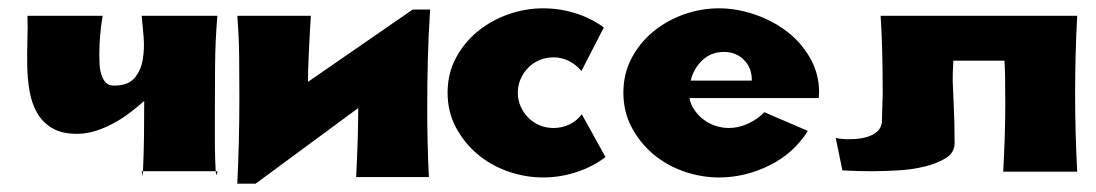

<svg xmlns="http://www.w3.org/2000/svg" viewBox="-20 -413 2637 462"><path d="M497 -133Q497 -106 497 -78.5Q497 -51 498 -24L499 -1H324Q326 -43 326.5 -85.5Q327 -128 327 -170Q310 -155 291.5 -141Q273 -127 252.5 -116Q232 -105 210 -98Q188 -91 165 -91Q128 -91 105 -105Q82 -119 69 -142Q56 -165 51 -194.5Q46 -224 45.5 -256Q45 -288 46 -318.5Q47 -349 46 -375H227Q223 -352 221 -328.5Q219 -305 219 -282Q219 -273 219.5 -260Q220 -247 223.5 -235Q227 -223 234 -215Q241 -207 254 -207Q288 -207 303.5 -225Q319 -243 323.5 -269.5Q328 -296 325.5 -325Q323 -354 321 -375H503Q498 -315 497.5 -254Q497 -193 497 -133ZM503 -1Q503 0 502.5 4Q502 8 501 8Q501 8 499 1V-1ZM321 -1H324Q324 2 323.5 5Q323 8 323 11Z M1015 -390Q1011 -330 1009.5 -270.5Q1008 -211 1008 -151Q1008 -109 1009 -68.5Q1010 -28 1012 13H837Q842 -85 842 -153L595 29H551Q556 -74 556 -178Q556 -227 555.5 -276Q555 -325 551 -375H728Q725 -329 723 -284Q721 -239 721 -216L973 -390Z M1287 -393Q1326 -393 1363.5 -381.5Q1401 -370 1433 -347L1379 -242Q1367 -257 1349.5 -266Q1332 -275 1312 -275Q1294 -275 1278.5 -268.5Q1263 -262 1251.5 -250.5Q1240 -239 1233 -223.5Q1226 -208 1226 -190Q1226 -172 1233 -156.5Q1240 -141 1251.5 -129.5Q1263 -118 1278.5 -111.5Q1294 -105 1312 -105Q1332 -105 1350 -113.5Q1368 -122 1380 -138L1437 -35Q1405 -11 1366 1.5Q1327 14 1287 14Q1244 14 1202.5 -0.5Q1161 -15 1129 -42Q1097 -69 1077 -106.5Q1057 -144 1057 -190Q1057 -236 1077 -273.5Q1097 -311 1129.5 -337.5Q1162 -364 1203 -378.5Q1244 -393 1287 -393Z M1639 -177Q1642 -161 1651.5 -147.5Q1661 -134 1674 -124.5Q1687 -115 1702.5 -110Q1718 -105 1734 -105Q1757 -105 1780 -115.5Q1803 -126 1819 -143L1924 -98Q1890 -44 1831.5 -15Q1773 14 1710 14Q1667 14 1625.5 -0.5Q1584 -15 1552 -42Q1520 -69 1500 -106.5Q1480 -144 1480 -190Q1480 -236 1500 -273.5Q1520 -311 1552.5 -337.5Q1585 -364 1626 -378.5Q1667 -393 1710 -393Q1752 -393 1795 -378.5Q1838 -364 1872.5 -338Q1907 -312 1929 -274Q1951 -236 1951 -190L1950 -177ZM1789 -219V-221Q1789 -250 1770 -269Q1751 -288 1722 -288Q1691 -288 1670 -268Q1649 -248 1642 -219Z M2572 -375Q2567 -282 2567 -188Q2567 -94 2572 0H2394Q2399 -91 2399 -165Q2399 -239 2397 -267H2274Q2272 -233 2272.5 -216.5Q2273 -200 2275 -158.5Q2277 -117 2277 -69Q2277 -46 2256.5 -33Q2236 -20 2206 -12.5Q2176 -5 2141 -3Q2106 -1 2078 -1Q2060 -1 2042.5 -1.5Q2025 -2 2007 -3L1991 -81Q2005 -78 2023 -78Q2057 -78 2078 -88Q2099 -98 2102 -118L2104 -188Q2104 -300 2099 -375Z"/></svg>

Font: CAT Rhythmus
Style: Regular
Weight: 400
Designer: Peter Wiegel nach alter Vorlage
Foundry: Peter Wiegel
Version: 1.000